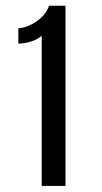

<svg xmlns="http://www.w3.org/2000/svg" viewBox="-20 -879 346 654"><path d="M122.1 -245.6V-757.3Q107.4 -744.1 85 -737.3Q62.5 -730.5 42.5 -730.5V-782.2Q62 -784.2 83.3 -793.9Q104.5 -803.7 122.1 -820.6Q139.6 -837.4 147 -859.4H203.1V-245.6Z"/></svg>

Font: Antonio Medium
Style: Regular
Weight: 500
Designer: Vernon Adams
Foundry: Vernon Adams
Version: Version 1.002